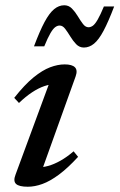

<svg xmlns="http://www.w3.org/2000/svg" viewBox="-20 -698 454 729"><path d="M39 -35 172.5 -397 191.5 -378Q171.5 -379 148.8 -371.2Q126 -363.5 101.8 -347.5Q77.5 -331.5 52 -307L34 -326.5Q73.5 -376.5 107.2 -404Q141 -431.5 170.2 -442.5Q199.5 -453.5 225.5 -453.5Q254 -453.5 264.8 -442.2Q275.5 -431 267 -407.5L134 -37L118.5 -63Q139 -61.5 162 -67.8Q185 -74 209.8 -88Q234.5 -102 259.5 -123.5L276.5 -102.5Q237.5 -60 203.8 -35Q170 -10 141 0.5Q112 11 85.5 11Q52 11 40.8 0.2Q29.5 -10.5 39 -35ZM413.5 -673.5Q391.5 -615.5 373.2 -581.2Q355 -547 337 -532.2Q319 -517.5 298.5 -517.5Q281.5 -517.5 269.2 -530.2Q257 -543 247 -559.5Q237 -576 227.5 -588.5Q218 -601 206.5 -601Q198 -601 189.8 -595Q181.5 -589 171.5 -572Q161.5 -555 148 -522H109Q131 -580.5 149.2 -614.5Q167.5 -648.5 185.5 -663.2Q203.5 -678 224 -678Q241 -678 253.2 -665.5Q265.5 -653 275.5 -636.2Q285.5 -619.5 295 -607Q304.5 -594.5 316 -594.5Q324.5 -594.5 332.8 -600.5Q341 -606.5 351 -623.8Q361 -641 374.5 -673.5Z"/></svg>

Font: Newsreader 16pt Medium
Style: Italic
Weight: 500
Italic angle: -17°
Designer: Hugues Gentile
Foundry: Production Type
Version: Version 1.003